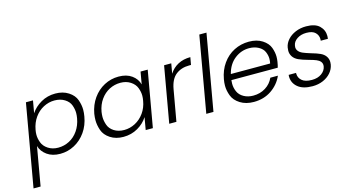

<svg xmlns="http://www.w3.org/2000/svg" viewBox="-101 -1147 3288 1812"><g transform="rotate(-15 1543.0 -241.0)"><path d="M224 -426Q260 -481 323 -517.5Q386 -554 464 -554Q538 -554 591.5 -519.5Q645 -485 662.5 -434.5Q680 -384 680 -339Q680 -308 674 -274Q660 -190 615 -126Q570 -62 504.5 -27Q439 8 365 8Q288 8 237 -28.5Q186 -65 170 -120L104 258H35L176 -546H245ZM603 -274Q608 -302 608 -326Q608 -362 594 -401.5Q580 -441 538.5 -467Q497 -493 439 -493Q383 -493 331.5 -466Q280 -439 244.5 -389Q209 -339 197 -273Q192 -247 192 -224Q192 -187 207 -147Q222 -107 263.5 -80Q305 -53 361 -53Q419 -53 470 -79.5Q521 -106 556 -156.5Q591 -207 603 -274Z M771 -274Q786 -358 831 -421.5Q876 -485 941.5 -519.5Q1007 -554 1082 -554Q1160 -554 1210 -518Q1260 -482 1275 -426L1296 -546H1366L1270 0H1200L1221 -121Q1186 -65 1123 -28.5Q1060 8 982 8Q908 8 854.5 -27Q801 -62 783.5 -113.5Q766 -165 766 -212Q766 -241 771 -274ZM1248 -273Q1253 -299 1253 -322Q1253 -359 1238 -399Q1223 -439 1181.5 -466Q1140 -493 1084 -493Q1026 -493 975.5 -467Q925 -441 889.5 -391.5Q854 -342 842 -274Q838 -248 838 -225Q838 -188 852 -147Q866 -106 907 -79.5Q948 -53 1006 -53Q1062 -53 1113.5 -80Q1165 -107 1201 -157Q1237 -207 1248 -273Z M1579 -449Q1611 -500 1663.5 -528Q1716 -556 1785 -556L1772 -483H1753Q1677 -483 1624 -442Q1571 -401 1554 -305L1500 0H1430L1526 -546H1596Z M1992 -740 1862 0H1792L1922 -740Z M2568 -301Q2562 -265 2556 -246H2103Q2101 -228 2101 -211Q2101 -171 2117.5 -133.5Q2134 -96 2174 -73.5Q2214 -51 2266 -51Q2334 -51 2386.5 -84Q2439 -117 2464 -173H2538Q2503 -93 2429 -42.5Q2355 8 2256 8Q2179 8 2124 -26.5Q2069 -61 2050 -112Q2031 -163 2031 -210Q2031 -240 2037 -273Q2052 -358 2097.5 -422Q2143 -486 2210 -520Q2277 -554 2355 -554Q2433 -554 2485.5 -520Q2538 -486 2555 -439Q2572 -392 2572 -350Q2572 -326 2568 -301ZM2497 -303Q2502 -327 2502 -349Q2502 -381 2487.5 -415.5Q2473 -450 2433 -472Q2393 -494 2341 -494Q2263 -494 2199.5 -444Q2136 -394 2113 -303Z M2830 8Q2736 8 2686.5 -33.5Q2637 -75 2637 -139Q2637 -146 2638 -154H2710Q2710 -150 2710 -147Q2710 -106 2742 -78.5Q2774 -51 2839 -51Q2896 -51 2933.5 -78Q2971 -105 2978 -145Q2979 -152 2979 -158Q2979 -178 2966 -193.5Q2953 -209 2927.5 -219.5Q2902 -230 2857 -242Q2798 -258 2763 -274Q2728 -290 2710.5 -316.5Q2693 -343 2693 -374Q2693 -389 2696 -406Q2703 -446 2733 -480Q2763 -514 2810.5 -534Q2858 -554 2914 -554Q3002 -554 3044 -513.5Q3086 -473 3086 -414Q3086 -401 3084 -387H3014Q3015 -395 3015 -403Q3015 -440 2988 -467Q2961 -494 2901 -494Q2848 -494 2810.5 -469Q2773 -444 2767 -407Q2765 -398 2765 -390Q2765 -369 2779 -351.5Q2793 -334 2820 -322.5Q2847 -311 2893 -297Q2950 -281 2982 -266Q3014 -251 3031.5 -226Q3049 -201 3049 -169Q3049 -157 3047 -145Q3039 -101 3009 -66.5Q2979 -32 2932.5 -12Q2886 8 2830 8Z"/></g></svg>

Font: Fz Poppins Light
Style: Italic
Weight: 300
Italic angle: -10°
Designer: Ninad Kale (Devanagari), Jonny Pinhorn (Latin)
Foundry: Indian Type Foundry
Version: Vit hóa bi Vntype.Com & FontZin.Com